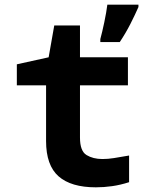

<svg xmlns="http://www.w3.org/2000/svg" viewBox="-20 -791 640 821"><path d="M492 -611Q518 -650 538 -689.5Q558 -729 572 -761V-771H439Q435 -739 426 -696Q417 -653 409 -624V-611ZM532 -12V-126Q492 -119 467 -115Q442 -111 418 -111Q378 -111 350 -128Q322 -145 322 -203V-426H527V-546H322V-682H212L188 -546L52 -516V-426H177V-188Q177 -84 230.5 -37Q284 10 390 10Q424 10 459.5 5Q495 0 532 -12Z"/></svg>

Font: Noto Sans Mono UI
Style: Bold
Weight: 700
Designer: Monotype Design team
Foundry: Monotype Imaging Inc.
Version: 1.000